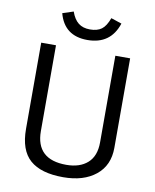

<svg xmlns="http://www.w3.org/2000/svg" viewBox="-94 -927 817 1010"><g transform="rotate(10 314.5 -422.0)"><path d="M77 -665H156V-207Q156 -55 318 -55Q390 -55 431.5 -92Q473 -129 473 -202V-665H552V-187Q552 -93 487 -40.5Q422 12 313 12Q194 12 135.5 -39.5Q77 -91 77 -205ZM418 -856 475 -837Q437 -721 313 -721Q190 -721 159 -837L217 -856Q231 -816 255 -797Q279 -778 317 -778Q356 -778 379 -795Q402 -812 418 -856Z"/></g></svg>

Font: BreeCF
Style: Light
Weight: 300
Designer: Veronika Burian, Jos Scaglione
Foundry: TypeTogether
Version: Version 0.0.2